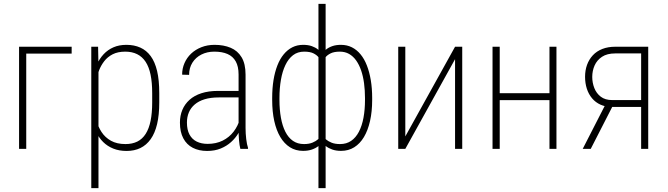

<svg xmlns="http://www.w3.org/2000/svg" viewBox="-20 -770 3453 993"><path d="M350.6 -528.3V-492.7H115.7V0H78.6V-528.3Z M489.3 -426.8V203.1H452.1V-528.3H487.3ZM803.7 -288.1V-240.2Q803.7 -175.8 792.5 -128.4Q781.2 -81.1 759.3 -50.3Q737.3 -19.5 706.1 -4.4Q674.8 10.7 634.8 10.7Q596.2 10.7 565.9 -1.5Q535.6 -13.7 513.7 -35.4Q491.7 -57.1 478.5 -85.7Q465.3 -114.3 460 -146.5V-367.2Q466.8 -404.3 480.7 -435.5Q494.6 -466.8 516.1 -489.7Q537.6 -512.7 566.9 -525.4Q596.2 -538.1 633.8 -538.1Q673.8 -538.1 705.6 -523.9Q737.3 -509.8 759.3 -480Q781.2 -450.2 792.5 -402.8Q803.7 -355.5 803.7 -288.1ZM767.1 -240.2V-288.1Q767.1 -343.3 758.8 -383.5Q750.5 -423.8 733.2 -450.2Q715.8 -476.6 689.5 -489.7Q663.1 -502.9 627.9 -502.9Q589.4 -502.9 562.7 -489.3Q536.1 -475.6 519 -453.4Q502 -431.2 492.4 -406.2Q482.9 -381.3 478.5 -358.9V-150.4Q486.3 -116.2 504.9 -87.6Q523.4 -59.1 554 -42Q584.5 -24.9 628.9 -24.9Q664.1 -24.9 690.2 -37.8Q716.3 -50.8 733.4 -77.6Q750.5 -104.5 758.8 -145Q767.1 -185.5 767.1 -240.2Z M1213.9 -97.7V-384.8Q1213.9 -426.3 1199.2 -452.4Q1184.6 -478.5 1156.7 -490.7Q1128.9 -502.9 1088.4 -502.9Q1051.3 -502.9 1021.7 -488Q992.2 -473.1 975.1 -446Q958 -418.9 958 -382.8L921.9 -383.8Q921.9 -415.5 934.1 -443.6Q946.3 -471.7 968.5 -492.7Q990.7 -513.7 1021.7 -525.9Q1052.7 -538.1 1089.8 -538.1Q1136.7 -538.1 1172.9 -522.9Q1209 -507.8 1229.5 -473.9Q1250 -439.9 1250 -383.8V-107.9Q1250 -79.6 1253.4 -51Q1256.8 -22.5 1262.7 -5.4V0H1223.1Q1218.3 -18.1 1216.1 -45.4Q1213.9 -72.8 1213.9 -97.7ZM1224.1 -299.8 1225.1 -266.1H1111.8Q1069.3 -266.1 1038.3 -256.6Q1007.3 -247.1 987.1 -229.7Q966.8 -212.4 956.8 -188.7Q946.8 -165 946.8 -136.2Q946.8 -98.6 960 -74.2Q973.1 -49.8 997.3 -37.8Q1021.5 -25.9 1053.7 -25.9Q1097.7 -25.9 1131.6 -42.7Q1165.5 -59.6 1188.2 -89.1Q1210.9 -118.7 1221.2 -156.2L1233.4 -128.9Q1227.1 -105 1212.4 -80.3Q1197.8 -55.7 1175 -35.2Q1152.3 -14.6 1121.6 -2Q1090.8 10.7 1051.3 10.7Q1008.8 10.7 977.1 -5.6Q945.3 -22 928 -54.7Q910.6 -87.4 910.6 -135.7Q910.6 -171.9 923.1 -201.7Q935.5 -231.4 960.2 -253.7Q984.9 -275.9 1021.7 -287.8Q1058.6 -299.8 1106.9 -299.8Z M1904.8 -263.2V-252.9Q1904.8 -192.9 1893.8 -144.3Q1882.8 -95.7 1862.3 -61.3Q1841.8 -26.9 1812 -8.3Q1782.2 10.3 1744.1 10.3Q1718.3 10.3 1698.7 3.4Q1679.2 -3.4 1665.3 -14.2Q1651.4 -24.9 1642.6 -37.1Q1633.8 -49.3 1630.9 -59.6V-461.4Q1635.3 -475.6 1644 -489.3Q1652.8 -502.9 1666.3 -513.9Q1679.7 -524.9 1699 -531.5Q1718.3 -538.1 1743.2 -538.1Q1774.4 -538.1 1799.8 -525.4Q1825.2 -512.7 1844.7 -489Q1864.3 -465.3 1877.4 -431.6Q1890.6 -397.9 1897.7 -355.5Q1904.8 -313 1904.8 -263.2ZM1867.7 -252.9V-263.2Q1867.7 -303.2 1862.8 -339.6Q1857.9 -376 1847.7 -405.8Q1837.4 -435.5 1822 -457.3Q1806.6 -479 1785.6 -491Q1764.6 -502.9 1737.8 -502.9Q1707.5 -502.9 1689.7 -493.9Q1671.9 -484.9 1663.3 -473.4Q1654.8 -461.9 1650.9 -454.1V-63.5Q1655.8 -58.1 1666.3 -48.8Q1676.8 -39.6 1694.6 -32.2Q1712.4 -24.9 1738.8 -24.9Q1772 -24.9 1796.1 -41.5Q1820.3 -58.1 1836.2 -88.6Q1852.1 -119.1 1859.9 -161.1Q1867.7 -203.1 1867.7 -252.9ZM1387.7 -252.9V-263.2Q1387.7 -313 1394.5 -355.5Q1401.4 -397.9 1414.6 -431.6Q1427.7 -465.3 1447.3 -489Q1466.8 -512.7 1491.9 -525.4Q1517.1 -538.1 1547.9 -538.1Q1573.2 -538.1 1592.3 -531.5Q1611.3 -524.9 1624.8 -513.9Q1638.2 -502.9 1647 -489.3Q1655.8 -475.6 1660.6 -461.4V-61Q1657.7 -50.3 1649.2 -37.8Q1640.6 -25.4 1626.7 -14.4Q1612.8 -3.4 1593 3.4Q1573.2 10.3 1547.4 10.3Q1509.3 10.3 1479.7 -8.3Q1450.2 -26.9 1429.7 -61.3Q1409.2 -95.7 1398.4 -144.3Q1387.7 -192.9 1387.7 -252.9ZM1425.3 -263.2V-252.9Q1425.3 -203.1 1432.9 -161.1Q1440.4 -119.1 1455.8 -88.6Q1471.2 -58.1 1495.1 -41.5Q1519 -24.9 1552.2 -24.9Q1578.6 -24.9 1596.4 -32.5Q1614.3 -40 1624.8 -49.6Q1635.3 -59.1 1639.6 -64V-454.1Q1636.2 -461.9 1627.7 -473.4Q1619.1 -484.9 1601.6 -493.9Q1584 -502.9 1553.2 -502.9Q1519.5 -502.9 1495.6 -484.6Q1471.7 -466.3 1456.1 -433.6Q1440.4 -400.9 1432.9 -357.2Q1425.3 -313.5 1425.3 -263.2ZM1627 203.1V-750H1664.1V203.1Z M2076.2 -64.5 2333.5 -528.3H2370.6V0H2333.5V-463.9L2076.2 0H2039.6V-528.3H2076.2Z M2830.6 -288.1V-252H2553.7V-288.1ZM2564.5 -528.3V0H2527.3V-528.3ZM2857.9 -528.3V0H2821.8V-528.3Z M3114.7 -236.3H3156.2L3035.2 0H2993.7ZM3162.1 -528.3H3332.5V0H3295.9V-493.7H3162.1Q3119.6 -493.7 3093.5 -476.3Q3067.4 -459 3055.2 -431.4Q3043 -403.8 3043 -372.1Q3043 -342.3 3053.7 -314.7Q3064.5 -287.1 3087.2 -269.8Q3109.9 -252.4 3146.5 -252.4H3312V-216.8H3146.5Q3112.3 -216.8 3086.2 -228.5Q3060.1 -240.2 3042.2 -261.5Q3024.4 -282.7 3015.1 -311Q3005.9 -339.4 3005.9 -373Q3005.9 -406.2 3016.1 -434.6Q3026.4 -462.9 3046.1 -484.1Q3065.9 -505.4 3095.2 -516.8Q3124.5 -528.3 3162.1 -528.3Z"/></svg>

Font: Roboto Condensed ExtraLight
Style: Regular
Weight: 250
Designer: Christian Robertson
Foundry: Google
Version: Version 3.008; 2023